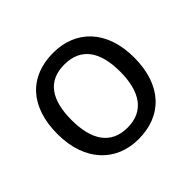

<svg xmlns="http://www.w3.org/2000/svg" viewBox="-136 -707 878 878"><g transform="rotate(-45 302.5 -268.0)"><path d="M551 -269C551 -446 449 -546 304 -546C150 -546 55 -446 55 -269C55 -91 159 10 301 10C454 10 551 -91 551 -269ZM146 -269C146 -396 193 -472 302 -472C411 -472 460 -396 460 -269C460 -142 411 -63 303 -63C194 -63 146 -142 146 -269Z"/></g></svg>

Font: Noto Sans Nandinagari
Style: Regular
Weight: 400
Designer: Ek Type
Foundry: Ek Type
Version: Version 1.002